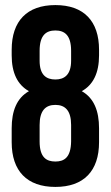

<svg xmlns="http://www.w3.org/2000/svg" viewBox="-20 -728 436 756"><path d="M370 -223C370 -291 350 -342 302 -369C347 -394 370 -441 370 -510V-532C370 -645 310 -708 198 -708C86 -708 26 -645 26 -532V-510C26 -441 49 -394 94 -369C46 -342 26 -291 26 -223V-168C26 -55 86 8 198 8C310 8 370 -55 370 -168ZM136 -236C136 -292 159 -315 198 -315C237 -315 260 -292 260 -236V-171C259 -108 233 -92 198 -92C163 -92 136 -108 136 -171ZM136 -528C136 -591 163 -608 198 -608C233 -608 260 -591 260 -528V-489C260 -433 233 -415 198 -415C162 -415 136 -433 136 -489Z"/></svg>

Font: Bebas Neue
Style: Bold
Weight: 700
Designer: Ryoichi Tsunekawa
Foundry: Ryoichi Tsunekawa
Version: Version 1.300